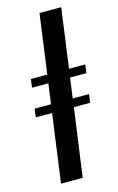

<svg xmlns="http://www.w3.org/2000/svg" viewBox="-127 -883 577 936"><g transform="rotate(-15 162.0 -415.5)"><path d="M59.5 0 106.5 -344H24L30 -386.5H112.5L126.5 -488.5H44L49.5 -531H132.5L173.5 -831H283L242 -531H324L318.5 -488.5H236L222 -386.5H304.5L298.5 -344H216.5L169 0Z"/></g></svg>

Font: Merriweather 96pt Medium
Style: Italic
Weight: 500
Italic angle: -7.8°
Version: Version 2.101